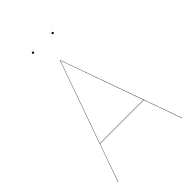

<svg xmlns="http://www.w3.org/2000/svg" viewBox="-236 -922 1027 1027"><g transform="rotate(-45 278.0 -408.5)"><path d="M443 -213H112L37 0H35L276 -680H278L521 0H519ZM442 -215 277 -678 113 -215ZM209 -811Q209 -805 203 -805Q197 -805 197 -811Q197 -817 203 -817Q209 -817 209 -811ZM358 -811Q358 -805 352 -805Q346 -805 346 -811Q346 -817 352 -817Q358 -817 358 -811Z"/></g></svg>

Font: FiraGO Two
Style: Regular
Weight: 100
Designer: bBox Type
Foundry: bBox Type GmbH
Version: Version 1.001